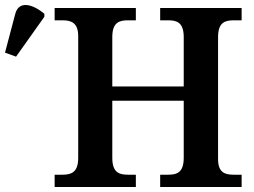

<svg xmlns="http://www.w3.org/2000/svg" viewBox="-30 -746 1015 766"><path d="M34 -520 147 -679V-691C99 -731 45 -744 31 -691L-10 -536ZM188 0H512V-49H481C446 -49 418 -57 418 -116V-344H703V-116C703 -57 675 -49 641 -49H609V0H934V-49H903C869 -49 840 -56 840 -111V-598C840 -657 868 -665 903 -665H934V-714H609V-665H641C675 -665 703 -657 703 -598V-401H418V-598C418 -657 446 -665 481 -665H512V-714H188V-665H219C252 -665 282 -657 282 -602V-116C282 -57 253 -49 219 -49H188Z"/></svg>

Font: Noto Serif SemiBold
Style: Regular
Weight: 600
Designer: Monotype Design Team
Foundry: Monotype Imaging Inc.
Version: Version 2.013